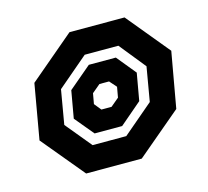

<svg xmlns="http://www.w3.org/2000/svg" viewBox="-80 -626 752 694"><g transform="rotate(-15 295.5 -279.5)"><path d="M29 -184 65 -390 235 -534H441L573 -374L536 -166L369 -25H161ZM336 -118 450 -215 472 -343 393 -441H267L152 -343L130 -215L210 -118ZM169 -228 187 -330 272 -402H373L432 -330L414 -228L331 -157H228ZM312 -234 343 -260 350 -299 327 -325H291L260 -299L253 -260L274 -234Z"/></g></svg>

Font: Chakra Petch
Style: Bold Italic
Weight: 700
Italic angle: -10°
Designer: Katatrad Aksorn Co.,Ltd.
Foundry: Cadson Demak Co.,Ltd.
Version: Version 1.000; ttfautohint (v1.6)